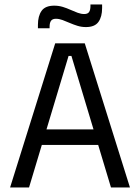

<svg xmlns="http://www.w3.org/2000/svg" viewBox="-20 -831 621 851"><path d="M24.7 0 224.7 -639H355.7L556 0H471.9L296.6 -583H283.9L108.7 0ZM144.3 -188.7V-257.6H435.5V-188.7ZM360.7 -711Q341.4 -711 323.3 -716.6Q305.3 -722.2 288.7 -729.4Q272.1 -736.7 256.9 -742.3Q241.7 -747.8 227.7 -747.8Q212.7 -747.8 206.2 -738.9Q199.8 -729.9 199.8 -712.6V-705.8H148.1V-721Q148.1 -760 164.4 -783Q180.7 -805.9 220.4 -805.9Q240.1 -805.9 258.3 -800.4Q276.5 -794.8 292.9 -787.3Q309.3 -779.9 324.5 -774.3Q339.8 -768.8 353.3 -768.8Q368.8 -768.8 374.9 -777.8Q380.9 -786.8 380.9 -804.3V-811.1H432.6V-795.5Q432.6 -756.5 416.3 -733.8Q400 -711 360.7 -711Z"/></svg>

Font: Anek Bangla Medium
Style: Regular
Weight: 500
Designer: Sulekha Rajkumar (Bangla), Yesha Goshar (Latin)
Foundry: Ek Type
Version: Version 1.003